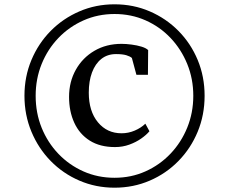

<svg xmlns="http://www.w3.org/2000/svg" viewBox="-20 -932 1063 891"><path d="M93.5 -487.5Q93.5 -576.5 125.8 -653.5Q158 -730.5 215.2 -788.5Q272.5 -846.5 348.5 -879.2Q424.5 -912 511.5 -912Q599 -912 675 -879.2Q751 -846.5 808.2 -788.5Q865.5 -730.5 897.5 -653.5Q929.5 -576.5 929.5 -487.5Q929.5 -398.5 897.5 -321Q865.5 -243.5 808.2 -185Q751 -126.5 675 -93.8Q599 -61 511.5 -61Q424.5 -61 348.5 -93.8Q272.5 -126.5 215.2 -185Q158 -243.5 125.8 -321Q93.5 -398.5 93.5 -487.5ZM145.5 -487.5Q145.5 -408 173.2 -339.2Q201 -270.5 251 -218.2Q301 -166 367.5 -136.5Q434 -107 511.5 -107Q589 -107 655.2 -136.8Q721.5 -166.5 771.2 -218.8Q821 -271 849 -340Q877 -409 877 -487.5Q877 -566 849 -634.8Q821 -703.5 771.5 -755.8Q722 -808 655.5 -837.5Q589 -867 511.5 -867Q434 -867 367.2 -837.2Q300.5 -807.5 250.8 -755.5Q201 -703.5 173.2 -634.8Q145.5 -566 145.5 -487.5ZM513.5 -249.5Q444 -249.5 396.5 -279.5Q349 -309.5 324.8 -362.2Q300.5 -415 300.5 -482.5Q300.5 -552.5 331.8 -608.2Q363 -664 418 -696.2Q473 -728.5 544 -728.5Q565 -728.5 590.2 -725.2Q615.5 -722 636.8 -715.5Q658 -709 667.5 -699.5L666.5 -585H613L592 -663Q583.5 -670.5 566 -675.8Q548.5 -681 518.5 -681Q478.5 -681 450.2 -658.5Q422 -636 407 -595.8Q392 -555.5 392 -502Q392 -416 434.2 -364.8Q476.5 -313.5 544 -313.5Q576 -313.5 605.2 -326Q634.5 -338.5 654.5 -358L673.5 -323Q659.5 -306 635.2 -289Q611 -272 580 -260.8Q549 -249.5 513.5 -249.5Z"/></svg>

Font: Merriweather 72pt SemiBold
Style: Regular
Weight: 600
Version: Version 2.100